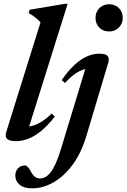

<svg xmlns="http://www.w3.org/2000/svg" viewBox="-20 -735 670 1016"><path d="M194.5 -617Q185.5 -626.5 176.5 -634.5Q167.5 -642.5 156.5 -650.2Q145.5 -658 131.5 -665.5L137 -683.5L324 -715H338L126 -39.5L108.5 -65.5Q130 -63.5 153 -69.8Q176 -76 201.2 -92Q226.5 -108 254 -134.5L270 -118Q232.5 -70 197.2 -41.5Q162 -13 129 -0.5Q96 12 65.5 12Q30.5 12 17.8 0.2Q5 -11.5 13.5 -38ZM485.5 -640Q485.5 -661 494.8 -677.2Q504 -693.5 520.5 -703Q537 -712.5 558 -712.5Q589 -712.5 609.2 -692.2Q629.5 -672 629.5 -641Q629.5 -620 620 -603.8Q610.5 -587.5 594.2 -578Q578 -568.5 557 -568.5Q525.5 -568.5 505.5 -589Q485.5 -609.5 485.5 -640ZM437.5 -17Q410 75 364 137Q318 199 262.5 230.2Q207 261.5 151 261.5Q105.5 261.5 83.2 242Q61 222.5 61 193.5Q61 171 75.2 155.8Q89.5 140.5 112 140.5Q119.5 140.5 126.8 148Q134 155.5 144.5 174.5Q155 193.5 166.5 201.5Q178 209.5 190 209.5Q205.5 209.5 219.8 202Q234 194.5 247.8 177Q261.5 159.5 275.2 129Q289 98.5 303 52L438.5 -393.5L461 -372.5Q439.5 -373.5 417.2 -365.5Q395 -357.5 372 -340.5Q349 -323.5 323.5 -296L306.5 -311Q341 -361 374.5 -391.8Q408 -422.5 440.8 -436.8Q473.5 -451 505.5 -451Q527.5 -451 539.2 -445.8Q551 -440.5 554.2 -429.8Q557.5 -419 552.5 -402Z"/></svg>

Font: Newsreader 24pt SemiBold
Style: Italic
Weight: 600
Italic angle: -17°
Designer: Hugues Gentile
Foundry: Production Type
Version: Version 1.003